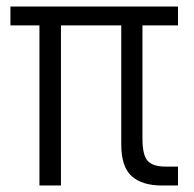

<svg xmlns="http://www.w3.org/2000/svg" viewBox="-20 -569 596 589"><path d="M101 0V-491H12V-549H526V-491H417V-144Q417 -93 433 -75.5Q449 -58 487 -58H526V0H476Q416 0 384 -28.5Q352 -57 352 -126V-491H167V0Z"/></svg>

Font: Open Sauce Sans Light
Style: Regular
Weight: 300
Designer: Alfredo Marco Pradil
Foundry: Creative Sauce Fz LLC
Version: Version 1.477